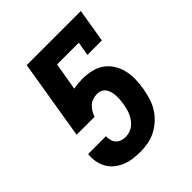

<svg xmlns="http://www.w3.org/2000/svg" viewBox="-203 -867 1006 1006"><g transform="rotate(-45 300.0 -363.5)"><path d="M259 8Q232 8 205 4.5Q178 1 153.5 -9Q129 -19 109 -35Q89 -51 76 -73.5Q63 -96 58 -122.5Q53 -149 56 -176L57 -178H189L188 -169Q189 -155 193.5 -142Q198 -129 208 -119.5Q218 -110 231.5 -106Q245 -102 259 -102Q274 -102 289.5 -107Q305 -112 317.5 -122Q330 -132 339.5 -145Q349 -158 355.5 -172.5Q362 -187 365.5 -202Q369 -217 372 -232Q374 -246 375.5 -261Q377 -276 376 -290.5Q375 -305 371.5 -319Q368 -333 360 -344.5Q352 -356 339.5 -362Q327 -368 312 -368Q296 -368 280.5 -363Q265 -358 252.5 -347Q240 -336 231.5 -321.5Q223 -307 218 -292H85L158 -735H559L528 -548H421L434 -625H273L247 -471Q263 -475 279.5 -476.5Q296 -478 312 -478Q345 -478 377 -471Q409 -464 434.5 -446.5Q460 -429 477 -402.5Q494 -376 501.5 -345Q509 -314 508.5 -280.5Q508 -247 502 -214Q497 -186 488.5 -157Q480 -128 464 -101.5Q448 -75 425 -53.5Q402 -32 374.5 -17.5Q347 -3 317.5 2.5Q288 8 259 8Z"/></g></svg>

Font: Iosevka Curly Slab XBdEx
Style: Italic
Weight: 800
Width: 7
Italic angle: -9°
Monospace: yes
Designer: Belleve Invis
Foundry: Belleve Invis
Version: Version 11.1.0; ttfautohint (v1.8.3)